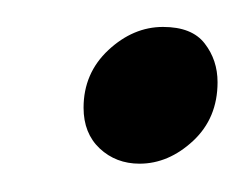

<svg xmlns="http://www.w3.org/2000/svg" viewBox="-20 -452 182 139"><path d="M40.5 -374Q40.5 -399 58.5 -415.8Q76.5 -432.5 98 -432.5Q119 -432.5 128.2 -420.5Q137.5 -408.5 137.5 -392.5Q137.5 -366.5 119.8 -350Q102 -333.5 81 -333.5Q64 -333.5 52.2 -344.5Q40.5 -355.5 40.5 -374Z"/></svg>

Font: Merriweather 144pt Light
Style: Italic
Weight: 300
Italic angle: -7.8°
Version: Version 2.101